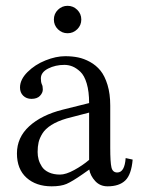

<svg xmlns="http://www.w3.org/2000/svg" viewBox="-20 -638 492 670"><path d="M182.1 -535.9Q168 -549.8 168 -569.8Q168 -589.8 182.1 -603.8Q196.3 -617.7 215.8 -617.7Q235.4 -617.7 249.5 -603.8Q263.7 -589.8 263.7 -569.8Q263.7 -549.8 249.5 -535.9Q235.4 -522 215.8 -522Q196.3 -522 182.1 -535.9ZM291 -245.1 212.4 -224.6Q180.7 -215.3 159.4 -201.9Q138.2 -188.5 128.2 -172.4Q118.2 -156.2 114.7 -141.4Q111.3 -126.5 111.3 -107.4Q111.3 -94.2 114.7 -81.5Q118.2 -68.8 126.2 -56.4Q134.3 -43.9 150.6 -36.4Q167 -28.8 189.5 -28.8Q210 -28.8 239 -44.7Q268.1 -60.5 291 -80.1ZM355.5 12.2Q329.1 12.2 312.3 -6.1Q295.4 -24.4 291.5 -46.4L268.6 -30.3Q231.4 -4.4 211.9 3.9Q192.4 12.2 160.2 12.2Q106 12.2 72.5 -17.8Q39.1 -47.9 39.1 -102.5Q39.1 -158.2 82 -197.5Q125 -236.8 199.2 -255.4L291 -278.3Q291 -318.4 282.7 -346.4Q274.4 -374.5 260.3 -387.7Q246.1 -400.9 232.7 -406.2Q219.2 -411.6 204.6 -411.6Q173.3 -411.6 147.9 -398.7Q122.6 -385.7 122.6 -364.3Q122.6 -351.6 126 -343.8Q129.4 -337.9 129.4 -325.7Q129.4 -314 119.4 -303.5Q109.4 -293 89.8 -293Q72.3 -293 61 -304Q49.8 -314.9 49.8 -332.5Q49.8 -360.4 75.9 -386.5Q102.1 -412.6 138.7 -427.2Q175.3 -441.9 207.5 -441.9Q231.4 -441.9 252.2 -437.7Q272.9 -433.6 294.2 -421.9Q315.4 -410.2 330.6 -391.6Q345.7 -373 355.2 -341.8Q364.7 -310.5 364.7 -269.5V-122.6Q364.7 -71.8 368.9 -54Q373 -36.1 389.2 -36.1Q415 -36.1 418.5 -86.4L442.9 -81.1Q438.5 -28.8 417.2 -8.3Q396 12.2 355.5 12.2Z"/></svg>

Font: Libertinage
Style: l
Weight: 400
Designer: OSP
Foundry: OSP
Version: Version 1.0; 2008; OFL relea